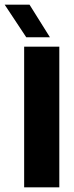

<svg xmlns="http://www.w3.org/2000/svg" viewBox="-62 -799 314 819"><path d="M41 0V-600H191V0ZM50 -640 -42 -779H64L151 -640Z"/></svg>

Font: Big Shoulders Stencil Display Black
Style: Regular
Weight: 900
Designer: Patric King
Foundry: XO Type Co
Version: Version 1.000